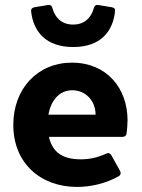

<svg xmlns="http://www.w3.org/2000/svg" viewBox="-20 -735 566 768"><path d="M272.5 -546.9C382.8 -546.9 432.6 -609.4 440.4 -692.4C441.4 -700.2 436.5 -704.1 426.8 -706.1L374 -714.8C364.3 -716.8 358.4 -712.9 355.5 -703.1C345.7 -666 319.3 -636.7 272.5 -636.7C225.6 -636.7 199.2 -666 189.5 -703.1C186.5 -712.9 180.7 -716.8 170.9 -714.8L118.2 -706.1C108.4 -704.1 103.5 -699.2 104.5 -689.5C113.3 -607.4 165 -546.9 272.5 -546.9ZM490.2 -253.9C490.2 -381.8 407.2 -484.4 267.6 -484.4C130.9 -484.4 33.2 -380.9 33.2 -235.4C33.2 -81.1 143.6 12.7 288.1 12.7C345.7 12.7 405.3 -2 455.1 -30.3C462.9 -35.2 464.8 -43 460 -51.8L425.8 -113.3C420.9 -122.1 413.1 -125 404.3 -120.1C366.2 -103.5 336.9 -97.7 302.7 -97.7C230.5 -97.7 189.5 -126 175.8 -187.5H469.7C478.5 -187.5 485.4 -192.4 486.3 -201.2C488.3 -216.8 490.2 -236.3 490.2 -253.9ZM173.8 -276.4C184.6 -337.9 220.7 -374 269.5 -374C321.3 -374 362.3 -333 362.3 -276.4Z"/></svg>

Font: Ed Sans Neue
Style: Bold
Weight: 700
Designer: Stephen Hutchings
Version: Version 1.004;PS 001.004;hotconv 1.0.88;makeotf.lib2.5.64775